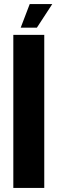

<svg xmlns="http://www.w3.org/2000/svg" viewBox="-20 -917 281 937"><path d="M45 -747H196V0H45ZM125 -897H235L160 -782H81Z"/></svg>

Font: Khand Variable Light
Style: Regular
Weight: 300
Designer: Satya Rajpurohit
Foundry: Indian Type Foundry
Version: Version 3.000